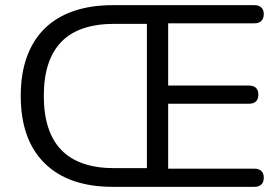

<svg xmlns="http://www.w3.org/2000/svg" viewBox="-20 -725 1087 745"><path d="M418 0Q246.5 0 153.5 -91.2Q60.5 -182.5 60.5 -353Q60.5 -438.5 84.2 -504.2Q108 -570 153.8 -614.8Q199.5 -659.5 266 -682.2Q332.5 -705 418 -705H967Q984.5 -705 994 -696Q1003.5 -687 1003.5 -670.5Q1003.5 -653 994 -643.8Q984.5 -634.5 967 -634.5H632.5V-393H946Q964 -393 973.2 -384Q982.5 -375 982.5 -358Q982.5 -340.5 973.2 -331.5Q964 -322.5 946 -322.5H632.5V-70.5H967Q984.5 -70.5 994 -61.5Q1003.5 -52.5 1003.5 -35.5Q1003.5 -18 994 -9Q984.5 0 967 0ZM424 -72.5H550V-632.5H424Q355.5 -632.5 304 -615.2Q252.5 -598 218.2 -562.8Q184 -527.5 167 -475.2Q150 -423 150 -353Q150 -213 218.2 -142.8Q286.5 -72.5 424 -72.5Z"/></svg>

Font: Nunito ExtraLight
Style: Regular
Weight: 200
Designer: Vernon Adams
Foundry: Vernon Adams
Version: Version 3.602;April 4, 2023;FontCreator 14.0.0.2856 64-bit